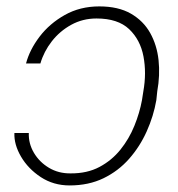

<svg xmlns="http://www.w3.org/2000/svg" viewBox="-20 -558 545 588"><path d="M24.1 -150.6H68.2Q67.1 -118.3 84 -89.8Q100.9 -61.4 130.1 -44Q159.4 -26.6 196 -27Q246.8 -26.6 284.6 -46.7Q322.4 -66.8 348.9 -99.8Q375.4 -132.8 391.5 -172.6Q407.7 -212.4 414.8 -251.4L419 -278.4Q429 -334.2 419.4 -385.1Q409.8 -436.1 375.4 -468.8Q340.9 -501.4 275.6 -501.4Q233.3 -501.4 198.2 -482.1Q163 -462.7 138.7 -431.5Q114.3 -400.2 103.7 -363.6H59.7Q70.7 -405.5 101.2 -445.7Q131.7 -485.8 178.4 -512.1Q225.1 -538.4 284.1 -538.4Q342.3 -538.4 380.7 -516.3Q419 -494.3 439.8 -457.2Q460.6 -420.1 465.6 -373.8Q470.5 -327.4 461.6 -278.4L458.8 -251.4Q450.3 -202.4 429.3 -155.7Q408.4 -109 375.4 -71.6Q342.3 -34.1 296.9 -12.1Q251.4 9.9 193.2 9.9Q143.8 9.9 104.9 -15.6Q66.1 -41.2 44.4 -78.3Q22.7 -115.4 24.1 -150.6Z"/></svg>

Font: Inter Thin  BETA
Style: Italic
Weight: 100
Italic angle: -9.39999°
Designer: Rasmus Andersson
Foundry: rsms
Version: Version 3.011;git-f93a4a705